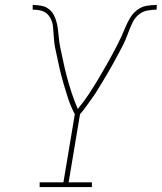

<svg xmlns="http://www.w3.org/2000/svg" viewBox="-20 -755 653 775"><path d="M140 0V-19H236L282 -294Q266 -324 255.5 -356Q245 -388 235.5 -421Q226 -454 218.5 -487.5Q211 -521 204 -555V-556Q204 -557 204 -557.5Q204 -558 203 -558V-559Q200 -574 198.5 -589.5Q197 -605 196 -620V-621Q195 -634 194 -646.5Q193 -659 189 -670Q185 -681 177.5 -691Q170 -701 160 -706.5Q150 -712 137.5 -714Q125 -716 112 -716V-735Q130 -735 148 -731.5Q166 -728 179 -717Q192 -706 199.5 -690Q207 -674 210.5 -656.5Q214 -639 215.5 -621Q217 -603 219.5 -585.5Q222 -568 226 -550.5Q230 -533 233.5 -515.5Q237 -498 241 -481Q245 -464 249.5 -447Q254 -430 259 -413Q264 -396 269.5 -379.5Q275 -363 281 -347Q287 -331 294 -315Q318 -344 338.5 -375Q359 -406 378 -438Q397 -470 415 -502Q433 -534 450 -567Q460 -586 469 -605.5Q478 -625 486 -644.5Q494 -664 505 -682.5Q516 -701 533.5 -714.5Q551 -728 571.5 -731.5Q592 -735 613 -735L612 -716Q594 -716 575 -712.5Q556 -709 540.5 -696.5Q525 -684 516 -666Q507 -648 500.5 -630Q494 -612 486.5 -594.5Q479 -577 469.5 -559.5Q460 -542 451 -525Q442 -508 432.5 -491Q423 -474 413 -457Q403 -440 393 -423.5Q383 -407 372.5 -390Q362 -373 350.5 -357Q339 -341 327.5 -325Q316 -309 303 -294L257 -19H351V0Z"/></svg>

Font: Iosevka Slab Thin Extended
Style: Italic
Weight: 100
Width: 7
Italic angle: -9°
Monospace: yes
Designer: Belleve Invis
Foundry: Belleve Invis
Version: Version 11.1.0; ttfautohint (v1.8.3)